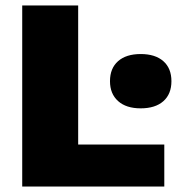

<svg xmlns="http://www.w3.org/2000/svg" viewBox="-20 -680 693 700"><path d="M265 -153H579V0H61V-660H265ZM381 -384Q381 -431 410.5 -457Q440 -483 493 -483Q546 -483 575.5 -457Q605 -431 605 -384Q605 -337 575.5 -311Q546 -285 493 -285Q440 -285 410.5 -311.5Q381 -338 381 -384Z"/></svg>

Font: Elaine Sans ExtraBold
Style: Regular
Weight: 800
Designer: Wei Huang
Foundry: Wei Huang
Version: Version 2.001;December 24, 2019;FontCreator 12.0.0.2547 64-b